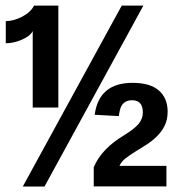

<svg xmlns="http://www.w3.org/2000/svg" viewBox="-20 -679 640 699"><path d="M99.1 -565.9Q89.8 -547.4 59.3 -534.4Q28.8 -521.5 1 -521.5V-602.1Q29.3 -602.1 60.5 -618.2Q91.8 -634.3 104 -658.7H192.4V-287.6H99.1ZM142.1 0H63L423.3 -658.7H502ZM321.3 -0.5V-70.3Q336.4 -105.5 363.8 -133.8Q391.1 -162.1 430.7 -186Q469.2 -209.5 484.6 -228Q500 -246.6 500 -269.5Q500 -314 461.4 -314Q445.8 -314 436.3 -308.1Q426.8 -302.2 421.4 -292Q416 -281.7 412.6 -256.3L324.7 -261.2Q340.3 -377.4 462.4 -377.4Q526.4 -377.4 558.3 -349.6Q590.3 -321.8 590.3 -272.5Q590.3 -242.7 579.1 -220.7Q567.9 -198.7 550.5 -181.9Q533.2 -165 512.5 -151.9Q491.7 -138.7 472.2 -126.7Q452.6 -114.7 437 -102.5Q421.4 -90.3 415 -75.2H585.9V-0.5Z"/></svg>

Font: Cousine
Style: Bold
Weight: 700
Monospace: yes
Designer: Steve Matteson
Foundry: Ascender Corporation
Version: Version 1.20